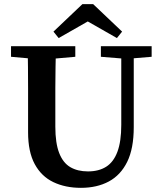

<svg xmlns="http://www.w3.org/2000/svg" viewBox="-20 -886 778 923"><path d="M369 17Q294 17 236.5 -10.5Q179 -38 147 -97Q115 -156 115 -250V-359Q115 -410 115 -460.5Q115 -511 114.5 -562.5Q114 -614 113 -664H249Q248 -615 247 -564Q246 -513 246 -462Q246 -411 246 -359V-277Q246 -198 264.5 -150.5Q283 -103 318 -82.5Q353 -62 403 -62Q455 -62 490.5 -84.5Q526 -107 544.5 -156.5Q563 -206 563 -286V-664H623V-275Q623 -172 591.5 -108Q560 -44 503 -13.5Q446 17 369 17ZM33 -613V-664H342V-613L205 -601H169ZM465 -613V-664H709V-613L601 -604H576ZM428 -866 567 -734 542 -703 358 -808H446L262 -703L237 -734L376 -866Z"/></svg>

Font: Source Serif 4 18pt SemiBold
Style: Regular
Weight: 600
Designer: Frank Grießhammer
Foundry: Adobe Systems Incorporated
Version: Version 4.004;hotconv 1.0.116;makeotfexe 2.5.65601